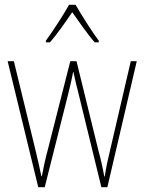

<svg xmlns="http://www.w3.org/2000/svg" viewBox="-20 -783 604 803"><path d="M296 -763H269C245 -720 197 -647 172 -613V-606H189C219 -640 257 -695 282 -732C310 -693 345 -641 376 -606H393V-613C373 -638 322 -718 296 -763ZM309 -389 404 0H429L552 -527H527L440 -153C430 -110 426 -95 418 -45H416C410 -79 402 -116 391 -156L300 -527H274L181 -161C169 -117 160 -73 155 -46H153C146 -80 139 -111 128 -157L38 -527H12L140 0H167L265 -389C273 -421 280 -451 286 -482H287C294 -451 300 -422 309 -389Z"/></svg>

Font: Noto Sans Condensed Thin
Style: Regular
Weight: 100
Width: 3
Designer: Monotype Design Team
Foundry: Monotype Imaging Inc.
Version: Version 2.013